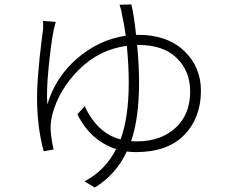

<svg xmlns="http://www.w3.org/2000/svg" viewBox="-20 -802 1040 873"><path d="M609.4 -597.7H603.5Q612.3 -502.9 612.3 -427.7Q612.3 -265.6 576.2 -160.2Q585 -159.2 601.6 -159.2Q710.9 -159.2 777.8 -220.2Q844.7 -281.2 844.7 -386.7Q844.7 -478.5 783.7 -538.1Q722.7 -597.7 609.4 -597.7ZM598.6 -643.6H608.4Q740.2 -643.6 816.9 -570.8Q893.6 -498 893.6 -389.6Q893.6 -266.6 817.9 -188.5Q742.2 -110.4 597.7 -110.4Q577.1 -110.4 556.6 -113.3Q507.8 -8.8 411.1 50.8L364.3 22.5Q459 -27.3 507.8 -124Q390.6 -163.1 332 -282.2L365.2 -319.3Q421.9 -196.3 528.3 -168Q565.4 -269.5 565.4 -426.8Q565.4 -505.9 556.6 -593.8Q429.7 -576.2 338.9 -485.4Q248 -394.5 217.8 -281.2Q209 -243.2 210 -211.9Q213.9 -165 223.6 -122.1L178.7 -114.3Q148.4 -225.6 148.4 -359.4Q148.4 -398.4 152.3 -449.7Q156.2 -501 159.7 -535.2Q163.1 -569.3 168.9 -615.7Q174.8 -662.1 175.8 -668Q176.8 -690.4 175.8 -707L233.4 -702.1Q232.4 -698.2 229 -685.1Q225.6 -671.9 223.6 -663.1Q210.9 -597.7 200.7 -491.2Q190.4 -384.8 195.3 -327.1Q232.4 -451.2 330.6 -536.1Q428.7 -621.1 551.8 -639.6Q545.9 -684.6 537.1 -724.6Q532.2 -755.9 523.4 -780.3L577.1 -782.2Q589.8 -730.5 598.6 -643.6Z"/></svg>

Font: Gen Shin Gothic Light
Style: Regular
Weight: 200
Designer: [Source Han Sans]
Ryoko NISHIZUKA  (kana & ideographs); Paul D. Hunt (Latin, Greek & Cyrillic); Wenlong ZHANG  (bopomofo
Version: Version 1.002.20150607